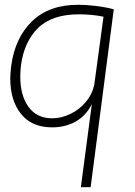

<svg xmlns="http://www.w3.org/2000/svg" viewBox="-20 -525 568 805"><path d="M199 9Q113 9 68 -47.5Q23 -104 23 -196Q23 -213 27 -249Q43 -367 114.5 -436Q186 -505 308 -505Q341 -505 382.5 -500Q424 -495 457 -486L360 260H319L365 -88Q340 -39 296.5 -15Q253 9 199 9ZM375 -168 414 -455Q364 -465 311 -465Q198 -465 139.5 -407.5Q81 -350 68 -251Q65 -226 65 -203Q65 -125 99.5 -77Q134 -29 199 -29Q237 -29 274.5 -47Q312 -65 339 -96.5Q366 -128 375 -168Z"/></svg>

Font: Bellota Light
Style: Italic
Weight: 300
Italic angle: -7.5°
Designer: Kemie Guaida
Foundry: Kemie Guaida
Version: Version 4.001